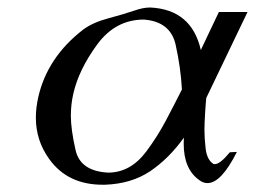

<svg xmlns="http://www.w3.org/2000/svg" viewBox="-20 -490 690 520"><path d="M386.7 -469.7Q499 -464.4 523.9 -354.5Q536.1 -380.4 548.3 -406Q560.5 -431.6 572.8 -457.5H650.4L538.6 -224.6Q537.1 -210.4 535.4 -182.1Q533.7 -153.8 533.7 -138.2Q533.7 -115.7 536.9 -88.1Q540 -60.5 554.7 -48.3Q558.1 -45.4 561.5 -45.4Q576.2 -45.4 602.5 -77.6L621.6 -78.6Q579.1 5.9 542 5.9Q530.3 5.9 520 -2Q477.5 -31.7 477.5 -101.1Q477.5 -108.9 478 -117.2Q437.5 -60.5 386.2 -25.9Q335.4 7.8 264.6 10.3H257.8Q163.6 10.3 113.8 -58.6Q77.1 -108.9 77.1 -171.4Q77.1 -198.7 84 -228.5Q108.9 -335.4 205.1 -409.7Q231.4 -429.2 272.7 -440.2Q314 -451.2 344.2 -461.4Q367.7 -469.7 386.7 -469.7ZM472.7 -247.6Q469.7 -305.2 455.8 -368.4Q441.9 -431.6 369.6 -437Q292.5 -437 242.9 -369.1Q193.4 -301.3 178.7 -236.8Q171.9 -207.5 171.9 -176.3Q171.9 -139.6 184.8 -83Q197.8 -26.4 272.9 -22.5Q333.5 -22.5 376.5 -80.1Q406.2 -120.1 428.5 -162.1Q450.7 -204.1 472.7 -247.6Z"/></svg>

Font: Caudex
Style: Italic
Weight: 400
Italic angle: -13°
Version: Version 1.04